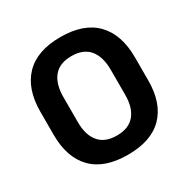

<svg xmlns="http://www.w3.org/2000/svg" viewBox="-152 -790 927 943"><g transform="rotate(-30 311.0 -318.5)"><path d="M311 14.5Q178.5 14.5 110.8 -54.8Q43 -124 43 -253V-383Q43 -512.5 110.8 -582.5Q178.5 -652.5 311 -652.5Q443.5 -652.5 511.2 -582.5Q579 -512.5 579 -383V-253Q579 -124 511.5 -54.8Q444 14.5 311 14.5ZM311 -94.5Q378.5 -94.5 412 -134.5Q445.5 -174.5 445.5 -247V-389Q445.5 -464 412 -504.2Q378.5 -544.5 311 -544.5Q244 -544.5 210.5 -504.2Q177 -464 177 -389V-247Q177 -174.5 210.5 -134.5Q244 -94.5 311 -94.5Z"/></g></svg>

Font: Anek Malayalam Medium SemiBold
Style: Regular
Weight: 600
Version: Version 1.003